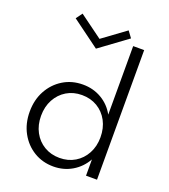

<svg xmlns="http://www.w3.org/2000/svg" viewBox="-168 -1063 1054 1198"><g transform="rotate(20 359.0 -463.5)"><path d="M326 16Q254 16 196.2 -19Q138.5 -54 104.8 -115.5Q71 -177 71 -256Q71 -334.5 104.5 -395.8Q138 -457 195.8 -492.5Q253.5 -528 327 -528Q395.5 -528 451 -495.5Q506.5 -463 538 -405.5V-860.5H611V0H538V-108Q505.5 -50 449.8 -17Q394 16 326 16ZM343.5 -47.5Q401 -47.5 445.5 -74.2Q490 -101 515.5 -148.2Q541 -195.5 541 -255.5Q541 -316.5 515.8 -363.8Q490.5 -411 445.8 -437.8Q401 -464.5 343.5 -464.5Q286.5 -464.5 242 -437.8Q197.5 -411 172 -363.8Q146.5 -316.5 146.5 -255.5Q146.5 -195 171.8 -148Q197 -101 241.8 -74.2Q286.5 -47.5 343.5 -47.5ZM325 -766 141.5 -901 172 -943 325 -831 478 -943 509 -901Z"/></g></svg>

Font: Spartan Thin
Style: Regular
Weight: 400
Version: Version 1.004